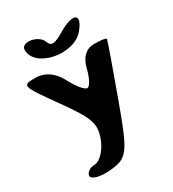

<svg xmlns="http://www.w3.org/2000/svg" viewBox="-214 -1084 1034 1145"><g transform="rotate(-30 302.5 -511.0)"><path d="M141 -554C266 -379 281 -335 245 -242C223 -184 175 -133 141 -133C108 -133 78 -113 78 -90C78 -66 136 -51 207 -58C327 -70 345 -94 457 -402C524 -585 578 -739 578 -746C578 -753 541 -758 495 -758C442 -758 402 -721 386 -654C372 -596 348 -550 330 -550C312 -550 275 -596 245 -654C210 -721 156 -758 93 -758C-3 -758 -2 -754 141 -554ZM120 -933C120 -808 366 -760 455 -867C529 -956 477 -984 365 -917C294 -875 270 -873 256 -912C235 -970 120 -988 120 -933Z"/></g></svg>

Font: Hussar Skorodowane
Style: Bold
Weight: 700
Foundry: Cannot Into Space Fonts
Version: Version 0.892